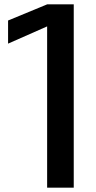

<svg xmlns="http://www.w3.org/2000/svg" viewBox="-20 -860 441 880"><path d="M196 -840H318V0H196V-739L17 -660V-766Z"/></svg>

Font: Matangi
Style: Bold
Weight: 700
Designer: Prashant Pant
Foundry: The Graphic Ant
Version: Version 3.002